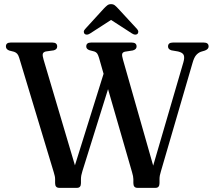

<svg xmlns="http://www.w3.org/2000/svg" viewBox="-20 -905 1026 925"><path d="M789.5 -681Q789.5 -700 813 -700H962Q985 -700 985 -681Q985 -668.5 967.5 -661.5L947.5 -655.5Q933.5 -650 924 -638.2Q914.5 -626.5 907.5 -601.5L755.5 -80.5Q752 -69 750.2 -60.2Q748.5 -51.5 748.5 -42.5V-23Q748.5 0 729.5 0H642Q622.5 0 622.5 -23V-42Q622.5 -54.5 616 -76L500.5 -475.5L377 -80.5Q370 -59 370 -42.5V-22.5Q370 0 351 0H265.5Q245.5 0 245.5 -22.5V-42Q245.5 -50 243.8 -57Q242 -64 239 -75L72.5 -626.5Q68.5 -639.5 63 -645.8Q57.5 -652 48 -655.5L24.5 -661.5Q8.5 -667.5 8.5 -681.5Q8.5 -700 31.5 -700H232.5Q255.5 -700 255.5 -681Q255.5 -667 239 -662.5L200.5 -657Q188.5 -654 186.2 -645.5Q184 -637 190 -617.5L341 -108.5L479 -549.5L457 -626.5Q452.5 -641.5 447.8 -647.8Q443 -654 434.5 -657L411.5 -663Q395.5 -668.5 395.5 -681Q395.5 -700 418.5 -700H614.5Q638 -700 638 -681Q638 -667 620 -662L582 -656Q571 -653.5 568.8 -645.5Q566.5 -637.5 572.5 -617.5L718 -107L863.5 -605Q870 -627.5 865.2 -639.5Q860.5 -651.5 838 -657L806 -662.5Q789.5 -667.5 789.5 -681ZM414.5 -744Q398 -733.5 388 -741.5Q384 -745 383.8 -751.5Q383.5 -758 390 -765L480 -863.5Q489.5 -873.5 496.8 -879.2Q504 -885 515 -885Q526 -885 533.2 -879.2Q540.5 -873.5 549.5 -863.5L640.5 -765Q646.5 -758 646.2 -751.5Q646 -745 642 -741.5Q632 -733.5 615.5 -744L515 -809Z"/></svg>

Font: Fraunces 72pt Soft
Style: Regular
Weight: 400
Version: Version 1.000;[b76b70a41]